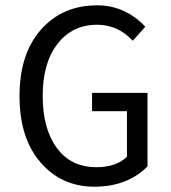

<svg xmlns="http://www.w3.org/2000/svg" viewBox="-20 -688 640 720"><path d="M344.2 -668Q449.2 -668 524.9 -587.9L478 -535.2Q421.9 -595.2 344.2 -595.2Q251.5 -595.2 195.8 -523.7Q140.1 -452.1 140.1 -328.6Q140.1 -205.1 193.1 -133.1Q246.1 -61 341.8 -61Q415 -61 456.1 -100.1V-271H325.2V-339.8H533.2V-64Q457 12.2 334 12.2Q210.9 12.2 132.1 -78.9Q53.2 -169.9 53.2 -327.6Q53.2 -485.4 133.5 -576.7Q213.9 -668 344.2 -668Z"/></svg>

Font: SourceCodePro-Regular
Style: Regular
Weight: 400
Monospace: yes
Designer: Paul D. Hunt
Foundry: Adobe Systems Incorporated
Version: Version 1.009;PS 1.000;hotconv 1.0.70;makeotf.lib2.5.5900